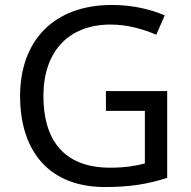

<svg xmlns="http://www.w3.org/2000/svg" viewBox="-20 -744 768 774"><path d="M407 -377V-297H564V-85C528 -76 487 -68 424 -68C232 -68 155 -186 155 -357C155 -535 255 -645 426 -645C494 -645 559 -626 610 -604L644 -682C583 -708 511 -724 431 -724C197 -724 61 -580 61 -357C61 -131 181 10 403 10C503 10 577 -2 654 -27V-377Z"/></svg>

Font: Noto Sans Elbasan
Style: Regular
Weight: 400
Designer: Monotype Design Team
Foundry: Monotype Imaging Inc.
Version: Version 2.004